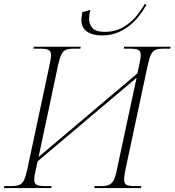

<svg xmlns="http://www.w3.org/2000/svg" viewBox="-39 -950 882 970"><path d="M477 -771Q429 -771 400.5 -790.5Q372 -810 372 -850Q372 -857 373.5 -866.5Q375 -876 377 -889L418 -900Q414 -888 412.5 -876Q411 -864 411 -856Q411 -828 428 -808.5Q445 -789 491 -789Q543 -789 583 -812.5Q623 -836 650 -869Q677 -902 692 -930L701 -926Q690 -906 671 -879.5Q652 -853 624.5 -828.5Q597 -804 560 -787.5Q523 -771 477 -771ZM-19 0 -17 -10H19Q43 -10 58 -15.5Q73 -21 82 -39.5Q91 -58 99 -95L211 -620Q214 -637 216.5 -649.5Q219 -662 219 -671Q219 -692 206 -698Q193 -704 167 -704H130L132 -714H369L367 -704H334Q309 -704 294.5 -698.5Q280 -693 271 -674.5Q262 -656 254 -619L156 -157L655 -579L664 -620Q672 -654 672 -671Q672 -692 659.5 -698Q647 -704 620 -704H586L588 -714H823L821 -704H787Q762 -704 747.5 -698.5Q733 -693 724 -674.5Q715 -656 707 -619L595 -94Q592 -77 590 -64.5Q588 -52 588 -43Q588 -22 600.5 -16Q613 -10 639 -10H675L673 0H437L439 -10H472Q497 -10 511.5 -16Q526 -22 535.5 -40Q545 -58 552 -95L651 -557L151 -135L142 -94Q134 -60 134 -43Q134 -22 147 -16Q160 -10 186 -10H222L220 0Z"/></svg>

Font: Noto Serif Display ExtraLight
Style: Italic
Weight: 200
Italic angle: -12°
Designer: Monotype Design Team
Foundry: Monotype Imaging Inc.
Version: Version 2.009